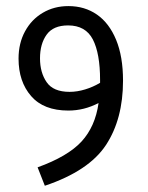

<svg xmlns="http://www.w3.org/2000/svg" viewBox="-20 -591 478 621"><path d="M101.6 -49.8Q199.2 -85 243.7 -133.3Q288.1 -181.6 298.8 -257.8Q252 -233.4 201.2 -233.4Q121.1 -233.4 80.6 -280.3Q40 -327.1 40 -401.4Q40 -451.2 61 -489.7Q82 -528.3 118.7 -549.8Q155.3 -571.3 201.2 -571.3Q253.9 -571.3 293.5 -543.9Q333 -516.6 355.5 -462.4Q377.9 -408.2 377.9 -330.1Q377.9 -206.1 322.8 -122.1Q267.6 -38.1 125 9.8ZM205.1 -293.9Q229.5 -293.9 255.4 -301.8Q281.2 -309.6 303.7 -323.2V-332Q303.7 -418 280.3 -463.4Q256.8 -508.8 200.2 -508.8Q152.3 -508.8 130.9 -479Q109.4 -449.2 109.4 -402.3Q109.4 -356.4 130.9 -325.2Q152.3 -293.9 205.1 -293.9Z"/></svg>

Font: Sudo Variable
Style: Regular
Weight: 400
Monospace: yes
Designer: Jens Kutilek
Foundry: Jens Kutilek
Version: Version 0.040